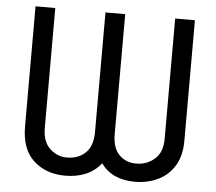

<svg xmlns="http://www.w3.org/2000/svg" viewBox="-52 -785 958 852"><g transform="rotate(5 427.0 -359.5)"><path d="M72.3 -193.4V-727.5H160.2V-193.4Q160.6 -131.3 193.8 -101.1Q227.1 -70.8 268.6 -71.3Q318.8 -70.8 351.1 -101.1Q383.3 -131.3 383.8 -193.4V-727.5H471.7V-193.4Q471.7 -131.3 502 -101.1Q532.2 -70.8 578.1 -71.3Q624 -70.8 659.4 -101.1Q694.8 -131.3 694.3 -193.4V-727.5H782.2V-193.4Q782.7 -125 755.4 -79.8Q728 -34.7 681.6 -12.5Q635.3 9.8 578.1 9.8Q529.3 9.8 490.7 -7.3Q452.1 -24.4 427.7 -59.6Q400.9 -24.4 359.9 -7.3Q318.8 9.8 268.6 9.8Q183.1 9.8 127.7 -40.5Q72.3 -90.8 72.3 -193.4Z"/></g></svg>

Font: Inter Display
Style: Regular
Weight: 400
Designer: Rasmus Andersson
Foundry: rsms
Version: Version 4.000;git-37864ae